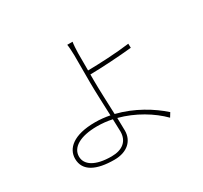

<svg xmlns="http://www.w3.org/2000/svg" viewBox="-160 -993 1321 1247"><g transform="rotate(-30 500.0 -369.0)"><path d="M488 -202 491 -109C491 -37 443 3 361 3C238 3 176 -40 176 -102C176 -169 247 -214 376 -214C414 -214 451 -210 488 -202ZM513 -769H473C476 -756 479 -710 479 -687C479 -644 479 -539 479 -483C479 -415 484 -316 487 -232C451 -239 415 -243 377 -243C214 -243 147 -178 147 -102C147 -9 233 31 366 31C465 31 519 -25 519 -99L517 -195C635 -164 743 -98 815 -25L834 -56C758 -124 645 -194 515 -226C512 -313 507 -414 507 -483V-527C591 -528 726 -536 821 -546L820 -577C724 -564 589 -558 507 -557V-687C507 -708 510 -755 513 -769Z"/></g></svg>

Font: Noto Sans CJK HK Thin
Style: Regular
Weight: 100
Designer: Ryoko NISHIZUKA 西塚涼子 (kana, bopomofo & ideographs); Paul D. Hunt (Latin, Greek & Cyrillic); Sandoll Communications 산돌커뮤니
Foundry: Adobe
Version: Version 2.004;hotconv 1.0.118;makeotfexe 2.5.65603